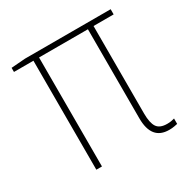

<svg xmlns="http://www.w3.org/2000/svg" viewBox="-128 -644 756 769"><g transform="rotate(-30 250.0 -260.0)"><path d="M442 8Q361 8 361 -92V-504H135V0H109V-504H19V-523L84 -528H480V-504H387V-99Q387 -56 400 -36.5Q413 -17 447 -17Q458 -17 466 -18.5Q474 -20 481 -22V3Q476 4 466 6Q456 8 442 8Z"/></g></svg>

Font: Noto Sans Mono ExtraCondensed Thin
Style: Regular
Weight: 100
Width: 2
Designer: Monotype Design Team
Foundry: Monotype Imaging Inc.
Version: Version 2.014; ttfautohint (v1.8.4.7-5d5b)